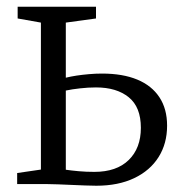

<svg xmlns="http://www.w3.org/2000/svg" viewBox="-20 -558 555 582"><path d="M32 0V-33.5L104 -44V-489.5L33.5 -502V-537.5H271V-502L179.5 -489.5V-322.5Q194 -326 211.8 -328.8Q229.5 -331.5 249.5 -333.2Q269.5 -335 289.5 -335Q352 -335 396 -316.8Q440 -298.5 463.2 -263.2Q486.5 -228 486.5 -177Q486.5 -123 460.8 -82Q435 -41 386.8 -18Q338.5 5 272 5Q258 5 238 4.2Q218 3.5 196.5 2.5Q175 1.5 155.8 0.8Q136.5 0 123 0ZM266 -37Q333.5 -37 370.2 -73Q407 -109 407 -170.5Q407 -233.5 370.2 -263.2Q333.5 -293 271 -293Q247.5 -293 222.8 -290.2Q198 -287.5 179.5 -283.5V-43.5Q196.5 -41 218.8 -39Q241 -37 266 -37Z"/></svg>

Font: Merriweather 60pt Light
Style: Regular
Weight: 300
Version: Version 2.100